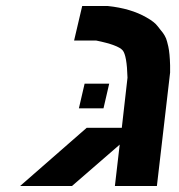

<svg xmlns="http://www.w3.org/2000/svg" viewBox="-20 -620 597 640"><path d="M379 -138 220 0H47L269 -194H386L405 -361Q403 -435 389 -452Q374 -470 300 -485H227L254 -600H339Q416 -592 468 -562Q495 -547 506 -532Q509 -528 515 -520.5Q521 -513 523 -510.5Q525 -508 528.5 -502Q532 -496 533.5 -492Q535 -488 537 -481Q539 -474 541 -465Q546 -442 547 -402V-378L503 0H363ZM262 -341H344L325 -259H243Z"/></svg>

Font: Miedinger
Style: Bold-Italic
Weight: 700
Italic angle: -13°
Version: Version 001.000